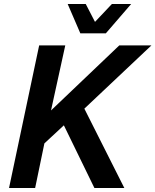

<svg xmlns="http://www.w3.org/2000/svg" viewBox="-20 -936 774 956"><path d="M380 -770H507L633 -916H537L453 -827L407 -916H317ZM25 0H155L201 -222L298 -312L450 0H599L400 -395L734 -710H574L234 -386L305 -710H175Z"/></svg>

Font: Geist SemiBold
Style: Italic
Weight: 600
Italic angle: -12°
Designer: Basement.studio, Andrés Briganti, Mateo Zaragoza
Foundry: Basement.studio, Vercel, Andrés Briganti, Guido Ferreyra, Mateo Zaragoza
Version: Version 1.500